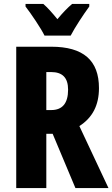

<svg xmlns="http://www.w3.org/2000/svg" viewBox="-20 -950 568 970"><path d="M205 -770H337C358 -811 403 -879 431 -917V-930H344C321 -910 299 -888 270 -853C244 -885 220 -912 199 -930H109V-917C137 -881 187 -807 205 -770ZM239 -714H62V0H214V-274H246L361 0H528L381 -313C448 -356 480 -419 480 -505C480 -645 401 -714 239 -714ZM238 -586C296 -586 324 -557 324 -497C324 -428 295 -394 239 -394H214V-586Z"/></svg>

Font: Noto Sans Armenian ExtraCondensed ExtraBold
Style: Regular
Weight: 800
Width: 2
Designer: Monotype Design Team
Foundry: Monotype Imaging Inc.
Version: Version 2.008